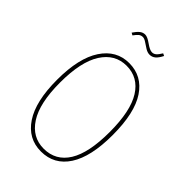

<svg xmlns="http://www.w3.org/2000/svg" viewBox="-256 -967 1076 1076"><g transform="rotate(45 282.5 -428.5)"><path d="M330.1 -804.2Q313.5 -804.2 295.7 -815.2Q277.8 -826.2 262 -837.2Q246.1 -848.1 233.9 -848.1Q220.2 -848.1 210 -840.1Q199.7 -832 186 -813L171.9 -820.8Q187.5 -844.2 201.9 -855.7Q216.3 -867.2 233.9 -867.2Q251.5 -867.2 282.2 -845.2Q313 -823.2 330.1 -823.2Q344.2 -823.2 355 -832.5Q365.7 -841.8 378.9 -863.8L393.1 -856.9Q378.9 -828.6 364 -816.4Q349.1 -804.2 330.1 -804.2ZM283.2 -690.9Q385.7 -690.9 444.3 -603Q502.9 -515.1 502.9 -339.8Q502.9 -168 445.3 -79.1Q387.7 9.8 283.2 9.8Q181.2 9.8 122.1 -79.1Q63 -168 63 -338.9Q63 -510.7 122.8 -600.8Q182.6 -690.9 283.2 -690.9ZM283.2 -669.9Q191.9 -669.9 138.9 -586.9Q85.9 -503.9 85.9 -338.9Q85.9 -176.3 138.9 -94.2Q191.9 -12.2 283.2 -12.2Q377.9 -12.2 428.5 -93.5Q479 -174.8 479 -339.8Q479 -506.3 427.5 -588.1Q376 -669.9 283.2 -669.9Z"/></g></svg>

Font: Fira Sans Compressed Thin
Style: Regular
Weight: 100
Width: 1
Designer: Carrois Corporate & Edenspiekermann AG
Foundry: Carrois Corporate GbR & Edenspiekermann AG
Version: Version 4.203;PS 004.203;hotconv 1.0.88;makeotf.lib2.5.64775